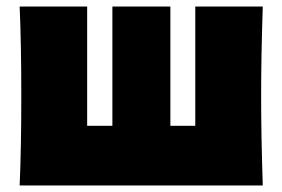

<svg xmlns="http://www.w3.org/2000/svg" viewBox="-20 -566 862 586"><path d="M782 -546Q777 -394 777 -273Q777 -152 782 0H40Q45 -114 45 -273Q45 -432 40 -546H246V-182H323V-546H500V-182H576V-546Z"/></svg>

Font: Mantou Sans
Style: Regular
Weight: 400
Designer: Mant0u / artakana
Foundry: Mant0u / artakana
Version: Version 1.001;October 22, 2023;FontCreator 14.0.0.2901 64-bi